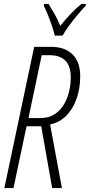

<svg xmlns="http://www.w3.org/2000/svg" viewBox="-20 -951 455 971"><path d="M2 0 152.8 -713.9H240.2Q307.6 -713.9 346.7 -676Q385.7 -638.2 385.7 -564.9Q385.7 -506.8 368.4 -455.1Q351.1 -403.3 316.9 -367.7Q282.7 -332 233.4 -321.3L293 0H243.7L188.5 -312.5H114.3L48.3 0ZM124 -354H184.6Q225.6 -354 254.9 -372.6Q284.2 -391.1 302.5 -421.4Q320.8 -451.7 329.3 -487.8Q337.9 -523.9 337.9 -559.6Q337.9 -671.9 230.5 -671.9H190.9ZM257.3 -771Q252.9 -790 242.9 -819.6Q232.9 -849.1 221.4 -877.7Q210 -906.2 201.2 -921.9L202.6 -931.2H225.6Q238.3 -911.1 254.9 -882.1Q271.5 -853 284.7 -820.3Q308.1 -849.6 335.2 -878.4Q362.3 -907.2 391.6 -931.2H414.6L413.6 -921.9Q396 -904.3 373.5 -877.4Q351.1 -850.6 330.1 -822.3Q309.1 -793.9 296.4 -771Z"/></svg>

Font: Open Sans Condensed Light
Style: Italic
Weight: 300
Width: 3
Italic angle: -12°
Designer: Monotype Design Team
Foundry: Monotype Imaging Inc.
Version: Version 3.000; ttfautohint (v1.8.4)